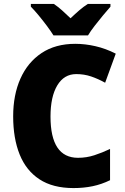

<svg xmlns="http://www.w3.org/2000/svg" viewBox="-20 -947 637 977"><path d="M368 -570Q306 -570 271.5 -512.5Q237 -455 237 -354Q237 -144 377 -144Q420 -144 460 -157Q500 -170 540 -189V-30Q497 -9 451.5 0.5Q406 10 354 10Q249 10 181 -34.5Q113 -79 80 -161Q47 -243 47 -355Q47 -464 84 -547Q121 -630 191.5 -677Q262 -724 363 -724Q413 -724 465.5 -712Q518 -700 569 -674L515 -526Q479 -546 443.5 -558Q408 -570 368 -570ZM252 -767Q239 -788 218.5 -815.5Q198 -843 176 -869.5Q154 -896 137 -913V-927H254Q276 -912 295.5 -894.5Q315 -877 339 -854Q363 -877 384 -895Q405 -913 427 -927H542V-913Q526 -895 504.5 -869Q483 -843 462 -816Q441 -789 428 -767Z"/></svg>

Font: Noto Sans Lao Looped SemiCondensed Black
Style: Regular
Weight: 900
Width: 4
Designer: Mark Frömberg, Ben Mitchell
Foundry: The Fontpad Ltd
Version: Version 1.002; ttfautohint (v1.8.4.7-5d5b)